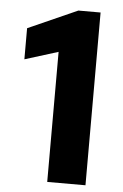

<svg xmlns="http://www.w3.org/2000/svg" viewBox="-51 -738 497 775"><g transform="rotate(5 197.0 -350.0)"><path d="M170 0V-527L35 -485V-611L235 -700H325V0Z"/></g></svg>

Font: DM Sans 12pt Black
Style: Regular
Weight: 900
Version: Version 4.004;gftools[0.9.30]